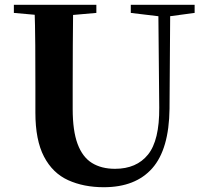

<svg xmlns="http://www.w3.org/2000/svg" viewBox="-20 -764 863 803"><path d="M414 19Q330 19 265 -10.5Q200 -40 164 -109Q128 -178 128 -293V-403Q128 -488 127.5 -573.5Q127 -659 124 -744H286Q285 -659 284.5 -574Q284 -489 284 -403V-308Q284 -217 304.5 -162Q325 -107 364.5 -82.5Q404 -58 461 -58Q551 -58 599 -117.5Q647 -177 646 -314L642 -744H692L689 -309Q687 -140 617 -60.5Q547 19 414 19ZM38 -710V-744H383V-710L223 -696H195ZM527 -710V-744H794V-710L682 -695H652Z"/></svg>

Font: Noto Serif TC ExtraBold
Style: Regular
Weight: 800
Designer: Ryoko NISHIZUKA 西塚涼子 (kana & ideographs); Frank Grießhammer (Latin, Greek & Cyrillic); Wenlong ZHANG 张文龙 (bopomofo); San
Foundry: Adobe
Version: Version 2.002-H1;hotconv 1.1.0;makeotfexe 2.6.0